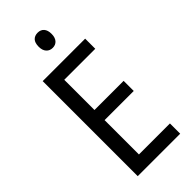

<svg xmlns="http://www.w3.org/2000/svg" viewBox="-286 -968 1020 1020"><g transform="rotate(-45 224.0 -457.5)"><path d="M399 0H80V-714H399V-638H166V-411H385V-335H166V-77H399ZM243 -915Q265 -915 278 -900.5Q291 -886 291 -858Q291 -831 278 -816Q265 -801 243 -801Q221 -801 207.5 -816Q194 -831 194 -858Q194 -887 207 -901Q220 -915 243 -915Z"/></g></svg>

Font: Noto Sans Khmer Condensed
Style: Regular
Weight: 400
Width: 3
Designer: Danh Hong and the Monotype Design Team
Foundry: Monotype Imaging Inc.
Version: Version 2.004